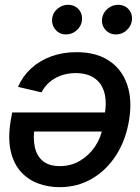

<svg xmlns="http://www.w3.org/2000/svg" viewBox="-20 -775 585 802"><path d="M299.8 -557.1Q381.3 -557.1 435.1 -521.7Q488.8 -486.3 511 -422.1Q533.2 -357.9 519 -272.5Q505.4 -189.5 465.1 -126.7Q424.8 -64 364.3 -28.6Q303.7 6.8 229 6.8Q181.2 6.8 139.2 -8.8Q97.2 -24.4 67.1 -57.6Q37.1 -90.8 24.9 -143.3Q12.7 -195.8 24.4 -269.5L30.8 -305.2H464.8L451.7 -225.6H71.8L125.5 -250Q117.2 -199.7 125.2 -161.6Q133.3 -123.5 159.2 -102.3Q185.1 -81.1 230 -81.1Q276.9 -81.1 314.7 -103.8Q352.5 -126.5 377.2 -163.3Q401.9 -200.2 408.7 -242.7L417.5 -296.9Q426.8 -352.5 415 -391.1Q403.3 -429.7 372.8 -449.7Q342.3 -469.7 295.9 -469.7Q264.2 -469.7 236.8 -460.2Q209.5 -450.7 188.2 -433.1Q167 -415.5 153.3 -389.2L55.2 -412.1Q74.2 -456.1 109.6 -488.8Q145 -521.5 193.4 -539.3Q241.7 -557.1 299.8 -557.1ZM255.4 -631.3Q228.5 -630.9 211.4 -651.6Q194.3 -672.4 198.2 -700.2Q201.7 -723.6 221.2 -739.3Q240.7 -754.9 263.7 -754.9Q292.5 -754.9 309.3 -735.1Q326.2 -715.3 321.8 -686Q318.4 -664.1 299.3 -647.5Q280.3 -630.9 255.4 -631.3ZM463.9 -631.3Q437.5 -630.9 419.9 -651.1Q402.3 -671.4 406.7 -700.2Q411.1 -723.6 430.4 -739.3Q449.7 -754.9 472.2 -754.9Q501.5 -754.9 518.3 -735.1Q535.2 -715.3 530.3 -686Q526.4 -664.1 507.8 -647.5Q489.3 -630.9 463.9 -631.3Z"/></svg>

Font: Inter Tight Medium
Style: Italic
Weight: 500
Italic angle: -9.39999°
Designer: Rasmus Andersson
Foundry: rsms
Version: Version 3.004